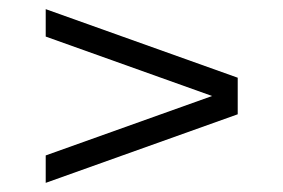

<svg xmlns="http://www.w3.org/2000/svg" viewBox="-20 -510 620 420"><path d="M80 -170 444 -300 80 -430V-490L500 -340V-260L80 -110Z"/></svg>

Font: Raigarh
Style: Bold
Weight: 700
Designer: jaikishan Patel
Foundry: MagicType
Version: Version 1.000